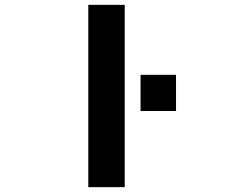

<svg xmlns="http://www.w3.org/2000/svg" viewBox="-20 -771 1040 793"><path d="M560.5 -312.5V-461.9H707V-312.5ZM344.7 2V-751H495.1V2Z"/></svg>

Font: Gen Shin Gothic Monospace Bold
Style: Bold
Weight: 700
Designer: [Source Han Sans]
Ryoko NISHIZUKA  (kana & ideographs); Paul D. Hunt (Latin, Greek & Cyrillic); Wenlong ZHANG  (bopomofo
Version: Version 1.002.20150607